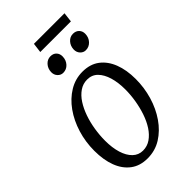

<svg xmlns="http://www.w3.org/2000/svg" viewBox="-259 -936 1028 1028"><g transform="rotate(-45 255.0 -422.0)"><path d="M295.5 -565.5Q353 -565.5 391.5 -536.5Q430 -507.5 450 -456Q470 -404.5 470 -336Q470 -270.5 451.8 -208.8Q433.5 -147 399.5 -97.8Q365.5 -48.5 318.8 -19.2Q272 10 214.5 10Q157.5 10 118.8 -19.2Q80 -48.5 60.5 -100.2Q41 -152 41 -221Q41 -288 60 -350Q79 -412 113.5 -460.5Q148 -509 194.5 -537.2Q241 -565.5 295.5 -565.5ZM283.5 -518Q252 -518 226 -500.2Q200 -482.5 180.2 -452Q160.5 -421.5 147 -382.8Q133.5 -344 126.8 -301.8Q120 -259.5 120 -218Q120 -165 132.5 -124.2Q145 -83.5 169 -60.2Q193 -37 226.5 -37Q259 -37 285 -55Q311 -73 330.8 -103.2Q350.5 -133.5 363.8 -172.2Q377 -211 384 -253.2Q391 -295.5 391 -336.5Q391 -388.5 378.8 -429.5Q366.5 -470.5 343 -494.2Q319.5 -518 283.5 -518ZM219 -633.5Q201 -633.5 188 -647.5Q175 -661.5 175.5 -682.5Q176.5 -709 193 -727Q209.5 -745 232.5 -745Q254.5 -745 266.8 -731.5Q279 -718 278.5 -698Q278 -670.5 261 -652Q244 -633.5 219 -633.5ZM390 -633.5Q372 -633.5 359 -647.5Q346 -661.5 346.5 -682.5Q347.5 -709 363.8 -727Q380 -745 403 -745Q425 -745 437.8 -731.5Q450.5 -718 450 -698Q449.5 -670.5 432.2 -652Q415 -633.5 390 -633.5ZM217.5 -854.5H449L442.5 -799.5H210.5Z"/></g></svg>

Font: Merriweather 24pt SemiCondensed Light
Style: Italic
Weight: 300
Width: 4
Italic angle: -7.8°
Designer: Eben Sorkin
Foundry: Eben Sorkin
Version: Version 2.101